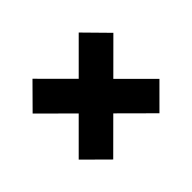

<svg xmlns="http://www.w3.org/2000/svg" viewBox="-125 -766 941 941"><g transform="rotate(-45 345.5 -295.0)"><path d="M505.9 -15.6 65.4 -454.1 185.5 -575.2 625 -134.8ZM185.5 -15.6 65.4 -134.8 505.9 -575.2 625 -454.1Z"/></g></svg>

Font: Inter 17pt Black
Style: Regular
Weight: 900
Version: Version 4.001;git-66647c0bb